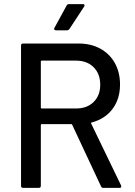

<svg xmlns="http://www.w3.org/2000/svg" viewBox="-20 -911 653 931"><path d="M470 -7 330 -306Q329 -309 326 -309H182Q178 -309 178 -305V-10Q178 0 168 0H92Q82 0 82 -10V-690Q82 -700 92 -700H361Q421 -700 466.5 -675Q512 -650 537 -605Q562 -560 562 -501Q562 -431 525.5 -382.5Q489 -334 424 -317Q420 -315 422 -312L567 -12Q568 -10 568 -7Q568 0 560 0H481Q473 0 470 -7ZM178 -613V-389Q178 -385 182 -385H349Q402 -385 434 -416.5Q466 -448 466 -500Q466 -553 434 -585Q402 -617 349 -617H182Q178 -617 178 -613ZM244 -776 303 -884Q306 -891 315 -891H382Q388 -891 389.5 -887.5Q391 -884 388 -879L317 -771Q312 -764 305 -764H252Q246 -764 243.5 -767.5Q241 -771 244 -776Z"/></svg>

Font: Amber EN Medium
Style: Regular
Weight: 500
Designer: Jeremy Tribby
Foundry: Tribby Type Co.
Version: Version 1.403 November 24, 2021